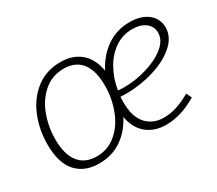

<svg xmlns="http://www.w3.org/2000/svg" viewBox="-103 -745 1091 964"><g transform="rotate(-30 443.0 -262.5)"><path d="M492 -230Q491 -220 491 -199Q491 -115 529 -72.5Q567 -30 631 -30Q702 -30 786 -79L801 -48Q709 7 622 7Q556 7 511.5 -29Q467 -65 454 -135Q420 -69 364 -31Q308 7 233 7Q150 7 102.5 -45.5Q55 -98 55 -206Q55 -290 85.5 -365Q116 -440 175.5 -486Q235 -532 317 -532Q387 -532 432.5 -494.5Q478 -457 491 -382Q526 -451 584.5 -491.5Q643 -532 718 -532Q785 -532 824 -500.5Q863 -469 863 -419Q863 -363 813 -319.5Q763 -276 684.5 -252.5Q606 -229 526 -229ZM453 -318Q453 -405 418 -450Q383 -495 315 -495Q248 -495 199.5 -453.5Q151 -412 126.5 -346Q102 -280 102 -208Q102 -121 137.5 -75.5Q173 -30 241 -30Q306 -30 354.5 -71.5Q403 -113 428 -179.5Q453 -246 453 -318ZM497 -264Q519 -262 533 -262Q597 -262 663.5 -281.5Q730 -301 773.5 -336Q817 -371 817 -415Q817 -451 788.5 -473Q760 -495 712 -495Q656 -495 610.5 -463.5Q565 -432 536 -379Q507 -326 497 -264Z"/></g></svg>

Font: Bitter Pro Light
Style: Italic
Weight: 300
Italic angle: -9°
Designer: Sol Matas, and Bitter project Authors
Foundry: Sol Matas
Version: Version 1.010